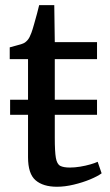

<svg xmlns="http://www.w3.org/2000/svg" viewBox="-20 -719 428 750"><path d="M202.5 10.5Q148.5 10.5 119 -14.8Q89.5 -40 89.5 -105V-270.5H19.5V-329.5H89.5V-488H18V-534Q27.5 -537 39.8 -540Q52 -543 62.2 -546.2Q72.5 -549.5 77.5 -553Q83.5 -557.5 87.8 -562.5Q92 -567.5 95.5 -574.2Q99 -581 102.5 -590.5Q107 -602.5 113 -624Q119 -645.5 124.8 -666.5Q130.5 -687.5 133 -699H192L194 -554.5H359V-488H194V-329.5H359V-270.5H194V-181Q194 -127 198.2 -102.5Q202.5 -78 215.2 -71.2Q228 -64.5 253 -64.5Q272 -64.5 293.2 -68Q314.5 -71.5 332.8 -76.8Q351 -82 361.5 -87L377 -42Q361.5 -30.5 332 -18.2Q302.5 -6 268 2.2Q233.5 10.5 202.5 10.5Z"/></svg>

Font: Merriweather 20pt
Style: Regular
Weight: 400
Version: Version 2.100